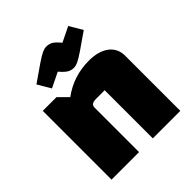

<svg xmlns="http://www.w3.org/2000/svg" viewBox="-196 -854 987 987"><g transform="rotate(-45 297.5 -360.5)"><path d="M50 -500H150L200 -450Q288 -515 400 -515Q470 -515 510 -484.5Q550 -454 550 -400V0H350V-350H289Q268 -350 259 -343.5Q250 -337 250 -322V0H50ZM247 -588 165 -548 123 -619Q178 -658 214.5 -682.5Q251 -707 267 -714Q283 -721 296 -721Q317 -721 332.5 -711.5Q348 -702 369 -676L451 -716L493 -645Q438 -606 401.5 -581.5Q365 -557 349 -550Q333 -543 320 -543Q300 -543 284 -553Q268 -563 247 -588Z"/></g></svg>

Font: Changa ExtraBold
Style: Regular
Weight: 800
Designer: Eduardo Rodriguez Tunni
Foundry: Eduardo Rodriguez Tunni
Version: Version 2.002; ttfautohint (v1.5) -l 8 -r 50 -G 220 -x 14 -H